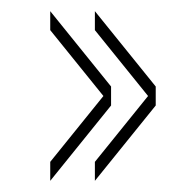

<svg xmlns="http://www.w3.org/2000/svg" viewBox="-20 -480 309 344"><path d="M150 -426V-460L259 -325V-291ZM150 -156V-190L259 -325V-291ZM70 -426V-460L179 -325V-291ZM70 -156V-190L179 -325V-291Z"/></svg>

Font: Big Shoulders Thin
Style: Regular
Weight: 100
Designer: Patric King
Foundry: XO Type Co
Version: Version 2.002